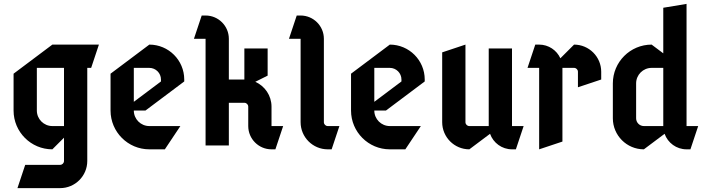

<svg xmlns="http://www.w3.org/2000/svg" viewBox="-20 -750 3630 990"><path d="M170 -400H310V-100H250C205.8 -100 170 -135.8 170 -180ZM250 -520 50 -370V-180C50 -69.6 139.6 20 250 20L310 -40V80C310 91 301 100 290 100H110L70 220H290C367.3 220 430 157.3 430 80V-400H450L490 -520Z M670 -400H750C783.1 -400 810 -373.1 810 -340V-330L670 -225ZM750 -520 550 -370V-180C550 -69.6 639.6 20 750 20H830L910 -100H750C705.8 -100 670 -135.8 670 -180H730L930 -330V-340C930 -439.4 849.4 -520 750 -520Z M1020 -670 980 -550H1040V0H1160V-220H1240C1251 -220 1260 -211 1260 -200V-100C1260 -33.8 1313.8 20 1380 20H1400L1440 -100H1380V-200C1380 -257.2 1345.6 -306.5 1296.3 -328.2L1360 -360V-500H1240V-340H1160V-550C1160 -616.2 1106.2 -670 1040 -670Z M1510 -670 1470 -550H1530V-120C1530 -42.7 1592.7 20 1670 20H1690L1730 -100H1670C1659 -100 1650 -109 1650 -120V-550C1650 -616.2 1596.2 -670 1530 -670Z M1910 -400H1990C2023.1 -400 2050 -373.1 2050 -340V-330L1910 -225ZM1990 -520 1790 -370V-180C1790 -69.6 1879.6 20 1990 20H2070L2150 -100H1990C1945.8 -100 1910 -135.8 1910 -180H1970L2170 -330V-340C2170 -439.4 2089.4 -520 1990 -520Z M2640 20 2680 -100H2620V-500H2500V-100H2400C2389 -100 2380 -109 2380 -120V-520L2260 -480V-120C2260 -42.7 2322.7 20 2400 20L2506.8 -60.1C2523.3 -13.5 2567.8 20 2620 20Z M2740 -520 2700 -400H2760V20L2880 -20V-400H2940C2951 -400 2960 -391 2960 -380V-300L3080 -340V-380C3080 -457.3 3017.3 -520 2940 -520L2869.4 -449.4C2850.6 -491 2808.6 -520 2760 -520Z M3340 -400H3400V-100H3300C3277.9 -100 3260 -117.9 3260 -140V-320C3260 -364.2 3295.8 -400 3340 -400ZM3520 -730 3400 -710V-475L3340 -520C3229.6 -520 3140 -430.4 3140 -320V-140C3140 -51.7 3211.7 20 3300 20L3406.8 -60.1C3423.3 -13.5 3467.8 20 3520 20H3540L3580 -100H3520Z"/></svg>

Font: Abibas
Style: Medium
Weight: 500
Version: Version 0.3